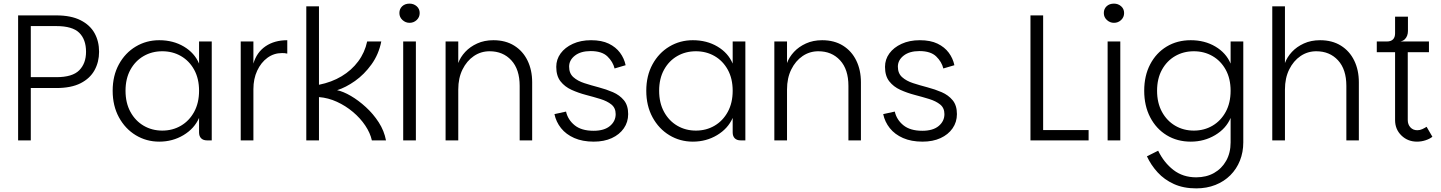

<svg xmlns="http://www.w3.org/2000/svg" viewBox="-20 -775 7958 1060"><path d="M80 0V-690H291Q372 -690 424.5 -663.5Q477 -637 502 -592Q527 -547 527 -489Q527 -433 502 -387.5Q477 -342 425 -315.5Q373 -289 291 -289H150V0ZM150 -349H291Q380 -349 417.5 -387Q455 -425 455 -489Q455 -557 417.5 -594Q380 -631 291 -631H150Z M859 7Q788 7 729.5 -28.5Q671 -64 636.5 -127.5Q602 -191 602 -274Q602 -357 636.5 -420Q671 -483 729.5 -518Q788 -553 859 -553Q936 -553 995 -518Q1054 -483 1079 -424V-546H1149V0H1123Q1102 0 1090.5 -11.5Q1079 -23 1079 -44V-124Q1053 -65 993 -29Q933 7 859 7ZM876 -54Q933 -54 979 -81Q1025 -108 1052 -157.5Q1079 -207 1079 -274Q1079 -341 1052 -390Q1025 -439 979 -465.5Q933 -492 876 -492Q819 -492 773 -465.5Q727 -439 700 -390Q673 -341 673 -274Q673 -207 700 -157.5Q727 -108 773 -81Q819 -54 876 -54Z M1309 0V-546H1379V0ZM1347 -283 1379 -424Q1397 -486 1446 -519.5Q1495 -553 1566 -553V-479Q1559 -481 1551.5 -481.5Q1544 -482 1537 -482Q1492 -482 1456.5 -456Q1421 -430 1400 -385Q1379 -340 1379 -283Z M1671 0V-740H1741V-307Q1811 -321 1866 -354Q1921 -387 1957.5 -436Q1994 -485 2007 -546H2085Q2071 -475 2031 -419.5Q1991 -364 1940 -328Q1889 -292 1841 -277Q1875 -270 1917 -245.5Q1959 -221 2000 -183.5Q2041 -146 2071 -99.5Q2101 -53 2111 0H2033Q2024 -41 1996.5 -82Q1969 -123 1928.5 -157Q1888 -191 1840 -213Q1792 -235 1741 -239V0Z M2206 0V-546H2276V0ZM2241 -649Q2219 -649 2202 -664.5Q2185 -680 2185 -703Q2185 -726 2200.5 -740.5Q2216 -755 2241 -755Q2264 -755 2280.5 -740.5Q2297 -726 2297 -703Q2297 -680 2280.5 -664.5Q2264 -649 2241 -649Z M2440 0V-546H2510V-427Q2522 -460 2548.5 -488.5Q2575 -517 2614.5 -535Q2654 -553 2704 -553Q2771 -553 2819 -523Q2867 -493 2892.5 -440.5Q2918 -388 2918 -321V0H2849V-301Q2849 -392 2803 -442Q2757 -492 2683 -492Q2635 -492 2596 -465.5Q2557 -439 2533.5 -391.5Q2510 -344 2510 -281V0Z M3258 7Q3196 7 3150.5 -13Q3105 -33 3077.5 -67.5Q3050 -102 3041 -145L3105 -159Q3115 -114 3152.5 -83.5Q3190 -53 3257 -53Q3316 -53 3347.5 -79.5Q3379 -106 3379 -145Q3379 -179 3355.5 -198Q3332 -217 3294.5 -228.5Q3257 -240 3215 -251Q3173 -262 3135.5 -279Q3098 -296 3074.5 -326Q3051 -356 3051 -406Q3051 -447 3075 -480Q3099 -513 3142.5 -533Q3186 -553 3243 -553Q3302 -553 3341 -534Q3380 -515 3403 -484Q3426 -453 3434 -415L3373 -397Q3364 -434 3333.5 -463.5Q3303 -493 3241 -493Q3186 -493 3154 -468Q3122 -443 3122 -407Q3122 -370 3145.5 -349Q3169 -328 3206 -316Q3243 -304 3285 -293Q3327 -282 3364 -266Q3401 -250 3424.5 -221.5Q3448 -193 3448 -145Q3448 -101 3424 -66.5Q3400 -32 3357.5 -12.5Q3315 7 3258 7Z M3805 7Q3734 7 3675.5 -28.5Q3617 -64 3582.5 -127.5Q3548 -191 3548 -274Q3548 -357 3582.5 -420Q3617 -483 3675.5 -518Q3734 -553 3805 -553Q3882 -553 3941 -518Q4000 -483 4025 -424V-546H4095V0H4069Q4048 0 4036.5 -11.5Q4025 -23 4025 -44V-124Q3999 -65 3939 -29Q3879 7 3805 7ZM3822 -54Q3879 -54 3925 -81Q3971 -108 3998 -157.5Q4025 -207 4025 -274Q4025 -341 3998 -390Q3971 -439 3925 -465.5Q3879 -492 3822 -492Q3765 -492 3719 -465.5Q3673 -439 3646 -390Q3619 -341 3619 -274Q3619 -207 3646 -157.5Q3673 -108 3719 -81Q3765 -54 3822 -54Z M4255 0V-546H4325V-427Q4337 -460 4363.5 -488.5Q4390 -517 4429.5 -535Q4469 -553 4519 -553Q4586 -553 4634 -523Q4682 -493 4707.5 -440.5Q4733 -388 4733 -321V0H4664V-301Q4664 -392 4618 -442Q4572 -492 4498 -492Q4450 -492 4411 -465.5Q4372 -439 4348.5 -391.5Q4325 -344 4325 -281V0Z M5073 7Q5011 7 4965.5 -13Q4920 -33 4892.5 -67.5Q4865 -102 4856 -145L4920 -159Q4930 -114 4967.5 -83.5Q5005 -53 5072 -53Q5131 -53 5162.5 -79.5Q5194 -106 5194 -145Q5194 -179 5170.5 -198Q5147 -217 5109.5 -228.5Q5072 -240 5030 -251Q4988 -262 4950.5 -279Q4913 -296 4889.5 -326Q4866 -356 4866 -406Q4866 -447 4890 -480Q4914 -513 4957.5 -533Q5001 -553 5058 -553Q5117 -553 5156 -534Q5195 -515 5218 -484Q5241 -453 5249 -415L5188 -397Q5179 -434 5148.5 -463.5Q5118 -493 5056 -493Q5001 -493 4969 -468Q4937 -443 4937 -407Q4937 -370 4960.5 -349Q4984 -328 5021 -316Q5058 -304 5100 -293Q5142 -282 5179 -266Q5216 -250 5239.5 -221.5Q5263 -193 5263 -145Q5263 -101 5239 -66.5Q5215 -32 5172.5 -12.5Q5130 7 5073 7Z M5739 -690V-57H5990V0H5669V-690Z M6095 0V-546H6165V0ZM6130 -649Q6108 -649 6091 -664.5Q6074 -680 6074 -703Q6074 -726 6089.5 -740.5Q6105 -755 6130 -755Q6153 -755 6169.5 -740.5Q6186 -726 6186 -703Q6186 -680 6169.5 -664.5Q6153 -649 6130 -649Z M6584 265Q6514 265 6461 241Q6408 217 6371 176.5Q6334 136 6312 88L6374 57Q6406 123 6458.5 163.5Q6511 204 6584 204Q6640 204 6682.5 180Q6725 156 6749.5 112.5Q6774 69 6774 11V-124Q6749 -65 6688.5 -29Q6628 7 6554 7Q6479 7 6421 -28.5Q6363 -64 6330 -127.5Q6297 -191 6297 -274Q6297 -357 6330 -420Q6363 -483 6421 -518Q6479 -553 6554 -553Q6631 -553 6690 -518Q6749 -483 6774 -424V-546H6844V11Q6844 65 6825.5 111.5Q6807 158 6772.5 192.5Q6738 227 6690 246Q6642 265 6584 265ZM6571 -54Q6628 -54 6674 -81Q6720 -108 6747 -157.5Q6774 -207 6774 -274Q6774 -341 6747 -390Q6720 -439 6674 -465.5Q6628 -492 6571 -492Q6514 -492 6468 -465.5Q6422 -439 6395 -390Q6368 -341 6368 -274Q6368 -207 6395 -157.5Q6422 -108 6468 -81Q6514 -54 6571 -54Z M7004 0V-740H7074V-427Q7086 -460 7112.5 -488.5Q7139 -517 7178.5 -535Q7218 -553 7268 -553Q7335 -553 7383 -523Q7431 -493 7456.5 -440.5Q7482 -388 7482 -321V0H7413V-301Q7413 -392 7367 -442Q7321 -492 7247 -492Q7199 -492 7160 -465.5Q7121 -439 7097.5 -391.5Q7074 -344 7074 -281V0Z M7803 7Q7752 7 7717 -27Q7682 -61 7682 -112V-487H7581V-546H7869V-487H7752V-112Q7752 -88 7766.5 -72Q7781 -56 7805 -56Q7819 -56 7832 -62Q7845 -68 7856 -75L7888 -20Q7873 -8 7850 -0.5Q7827 7 7803 7ZM7637 -509V-546Q7659 -546 7670.5 -557.5Q7682 -569 7682 -591V-683H7753V-604Q7753 -590 7748.5 -578Q7744 -566 7735 -557.5Q7726 -549 7711 -546Z"/></svg>

Font: Parkinsans Light
Style: Regular
Weight: 300
Designer: Red Stone, Indian Type Foundry
Foundry: Indian Type Foundry
Version: Version 1.000